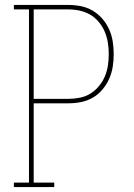

<svg xmlns="http://www.w3.org/2000/svg" viewBox="-20 -755 540 775"><path d="M36 0V-18H97V-717H36V-735H256Q282 -735 307 -730Q332 -725 354 -712Q376 -699 393 -679.5Q410 -660 420.5 -636.5Q431 -613 435 -587.5Q439 -562 439 -536Q439 -511 435 -485.5Q431 -460 420.5 -436.5Q410 -413 393 -393Q376 -373 354 -360.5Q332 -348 307 -343Q282 -338 256 -338H116V-18H199V0ZM256 -356Q279 -356 302 -360.5Q325 -365 344.5 -377Q364 -389 379 -407Q394 -425 403 -446Q412 -467 415.5 -490Q419 -513 419 -536Q419 -559 415.5 -582Q412 -605 403 -626.5Q394 -648 379 -666Q364 -684 344.5 -695.5Q325 -707 302 -712Q279 -717 256 -717H116V-356Z"/></svg>

Font: Iosevka Slab Thin
Style: Regular
Weight: 100
Monospace: yes
Designer: Belleve Invis
Foundry: Belleve Invis
Version: Version 11.1.0; ttfautohint (v1.8.3)